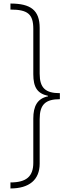

<svg xmlns="http://www.w3.org/2000/svg" viewBox="-20 -886 388 1084"><path d="M39 -866V-832C137 -832 168 -806 168 -723V-467C168 -393 191 -358 251 -345V-342C190 -330 168 -285 168 -217V33C168 110 129 144 39 144V178C145 178 204 129 204 38V-214C204 -296 237 -326 318 -326V-360C237 -360 204 -389 204 -470V-728C204 -828 154 -866 39 -866Z"/></svg>

Font: Noto Sans Malayalam UI ExtraCondensed ExtraLight
Style: Regular
Weight: 200
Width: 2
Designer: Jelle Bosma - Monotype Design Team
Foundry: Monotype Imaging Inc.
Version: Version 2.104